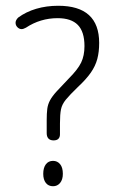

<svg xmlns="http://www.w3.org/2000/svg" viewBox="-20 -638 408 666"><path d="M164 -80Q148 -80 139 -68Q130 -56 130 -35Q130 -15 139 -3.5Q148 8 164 8Q179 8 188.5 -3.5Q198 -15 198 -35Q198 -57 188.5 -68.5Q179 -80 164 -80ZM142 -221V-176Q142 -164 148 -157.5Q154 -151 166 -151Q177 -151 182.5 -156.5Q188 -162 188 -172V-210Q188 -241 191.5 -258.5Q195 -276 208.5 -292.5Q222 -309 250 -336Q279 -363 295 -386Q311 -409 317.5 -433.5Q324 -458 324 -489Q324 -618 182 -618Q141 -618 105.5 -607.5Q70 -597 43 -577Q34 -568 34 -559Q34 -550 40.5 -543.5Q47 -537 55 -537Q61 -537 70 -542Q120 -575 180 -575Q227 -575 250 -551.5Q273 -528 273 -478Q273 -445 261.5 -421Q250 -397 218 -365Q192 -338 176.5 -321Q161 -304 153.5 -290Q146 -276 144 -260.5Q142 -245 142 -221Z"/></svg>

Font: Beiruti Light
Style: Regular
Weight: 300
Designer: Arlette Boutros
Foundry: Boutros
Version: Version 1.41